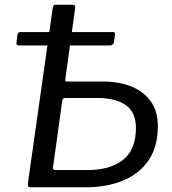

<svg xmlns="http://www.w3.org/2000/svg" viewBox="-20 -795 731 815"><path d="M109 0Q97 0 98 -14L204 -762Q205 -769 208 -772Q211 -775 218 -775H286Q302 -775 299 -760L257 -458Q255 -449 265 -449H415Q486 -449 538.5 -427.5Q591 -406 620.5 -364Q650 -322 650 -259Q650 -174 612 -116.5Q574 -59 504.5 -29.5Q435 0 343 0ZM215 -73H349Q448 -73 502.5 -116.5Q557 -160 557 -252Q557 -319 513.5 -349Q470 -379 396 -379H255Q246 -379 244 -365L205 -85Q203 -73 215 -73ZM468 -648 464 -616Q461 -602 444 -602H61Q54 -602 51.5 -605Q49 -608 50 -615L54 -647Q56 -659 66 -659H460Q469 -659 468 -648Z"/></svg>

Font: Libre Franklin
Style: Italic
Weight: 400
Italic angle: -8°
Designer: Pablo Impallari, Rodrigo Fuenzalida, Nhung Nguyen
Foundry: Impallari Type
Version: Version 3.000